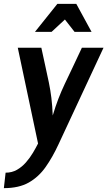

<svg xmlns="http://www.w3.org/2000/svg" viewBox="-77 -744 556 994"><path d="M-48 150Q-15 150 11 135Q37 120 57.5 96.5Q78 73 93.5 47Q109 21 120 -1L15 -497H137Q149 -441 158.5 -398Q168 -355 176 -316.5Q184 -278 189 -237.5Q194 -197 196 -146Q210 -193 225 -232Q240 -271 258.5 -310Q277 -349 298.5 -394Q320 -439 347 -497H459L226 3Q195 70 159 121Q123 172 72 201Q21 230 -57 230ZM259 -643 190 -579H104L220 -724H318L397 -579H309Z"/></svg>

Font: Rosario
Style: Italic
Weight: 400
Italic angle: -8.05°
Designer: Hector Gatti
Foundry: Omnibus Type
Version: Version 1.201